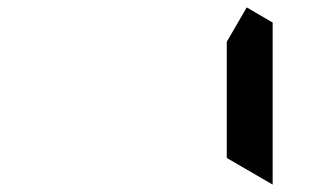

<svg xmlns="http://www.w3.org/2000/svg" viewBox="-20 -551 856 519"><path d="M647 -531 717 -490V-52L593 -124V-438Z"/></svg>

Font: DSEG7 Modern
Style: Bold
Weight: 700
Designer: Keshikan(Twitter:@keshinomi_88pro)
Version: Version 0.46